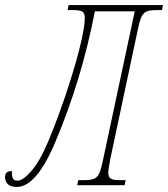

<svg xmlns="http://www.w3.org/2000/svg" viewBox="-79 -734 666 761"><path d="M-59 -33Q-59 -56 -32 -56Q-32 -34 -27.5 -26Q-23 -18 -9 -18Q12 -18 45.5 -56.5Q79 -95 112 -173Q160 -288 201 -418.5Q242 -549 254 -626Q257 -649 257 -663Q257 -682 247.5 -688Q238 -694 212 -694H189L193 -714H567L563 -694H540Q514 -694 501 -688Q488 -682 480.5 -664.5Q473 -647 465 -606L359 -108Q350 -61 350 -51Q350 -32 360 -26Q370 -20 396 -20H419L415 0H227L231 -20H256Q282 -20 295 -26Q308 -32 315.5 -49.5Q323 -67 331 -108L455 -689H297Q245 -419 141 -173Q66 7 -13 7Q-36 7 -47.5 -3.5Q-59 -14 -59 -33Z"/></svg>

Font: Noto Serif CondThin
Style: Italic
Weight: 250
Width: 3
Italic angle: -12°
Designer: Monotype Design Team
Foundry: Monotype Imaging Inc.
Version: Version 1.001